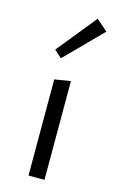

<svg xmlns="http://www.w3.org/2000/svg" viewBox="-110 -742 480 789"><g transform="rotate(15 130.0 -348.0)"><path d="M96 -409 164 -420V0H96ZM68 -528 204 -696 252 -654 100 -500Z"/></g></svg>

Font: Ysabeau
Style: Regular
Weight: 400
Designer: Christian Thalmann (Catharsis Fonts)
Version: Version 0.003